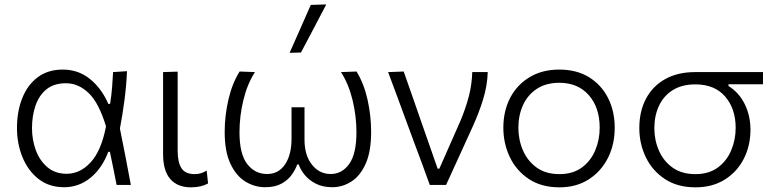

<svg xmlns="http://www.w3.org/2000/svg" viewBox="-20 -812 3401 843"><path d="M261.5 10Q195 10 148.8 -26.5Q102.5 -63 78.5 -122.5Q54.5 -182 54.5 -249.5Q54.5 -323 77.8 -381.2Q101 -439.5 145.8 -473Q190.5 -506.5 255.5 -506.5Q324 -506.5 375 -465.2Q426 -424 455.5 -356H463.5Q469.5 -394 472.2 -429Q475 -464 476.5 -495.5L537.5 -499.5Q535 -437 526.5 -372.2Q518 -307.5 506.5 -247.5Q519 -185.5 531 -124Q542.5 -62 554.5 0H492Q484.5 -36.5 477.5 -73Q470 -109.5 462.5 -145.5H455.5Q427.5 -72 376.8 -31Q326 10 261.5 10ZM273 -49Q331.5 -49 378 -99.2Q424.5 -149.5 445.5 -257Q414.5 -360 369.5 -403.2Q324.5 -446.5 269 -446.5Q217 -446.5 184.2 -420Q151.5 -393.5 136 -348.5Q120.5 -303.5 120.5 -249Q120.5 -198.5 137.2 -152.8Q154 -107 188 -78Q222 -49 273 -49Z M818.5 10.5Q759.5 10.5 727.8 -25.8Q696 -62 696 -136.5V-495.5L760 -497.5V-150.5Q760 -99.5 776.8 -73.5Q793.5 -47.5 835 -47.5Q848.5 -47.5 861 -51Q873.5 -54.5 887.5 -63L893.5 -6.5Q862.5 10.5 818.5 10.5Z M1144 10Q1098 10 1057.5 -14.8Q1017 -39.5 991.8 -93Q966.5 -146.5 966.5 -232.5Q966.5 -303.5 982.8 -374.2Q999 -445 1032 -498L1099.5 -495.5Q1066 -444 1048.8 -373.5Q1031.5 -303 1031.5 -231Q1031.5 -136.5 1065.2 -92.2Q1099 -48 1153 -48Q1203 -48 1231.5 -90.2Q1260 -132.5 1260 -202.5V-341H1317V-198.5Q1317 -130.5 1349.5 -89.2Q1382 -48 1432 -48Q1481.5 -48 1513.2 -92.2Q1545 -136.5 1545 -231Q1545 -302.5 1527.8 -373.2Q1510.5 -444 1477 -495.5L1545.5 -498Q1578 -445 1593.8 -374.2Q1609.5 -303.5 1609.5 -232.5Q1609.5 -146.5 1585.5 -93Q1561.5 -39.5 1522.5 -14.8Q1483.5 10 1439.5 10Q1396.5 10 1366.2 -5.8Q1336 -21.5 1317.5 -44.5Q1299 -67.5 1291.5 -90H1285Q1277.5 -68 1261 -44.8Q1244.5 -21.5 1216 -5.8Q1187.5 10 1144 10ZM1251.5 -580Q1275 -633 1298.5 -686Q1321.5 -738.5 1344.5 -790.5L1412.5 -792.5Q1384.5 -739 1357 -686.5Q1329.5 -634 1301.5 -581.5Z M1867 0Q1850 -47 1832.5 -95Q1814.5 -142.5 1798 -187.5L1765.5 -275.5Q1745.5 -329.5 1725 -385.5Q1704 -441.5 1684 -495.5L1752.5 -498Q1769 -451 1788.8 -394.5Q1808.5 -338 1829 -279Q1849.5 -220 1868.5 -166L1901.5 -71.5H1909L2001.5 -281Q2025.5 -338.5 2038.8 -390.2Q2052 -442 2053.5 -495.5H2121.5Q2119.5 -434.5 2100.8 -374.5Q2082 -314.5 2056.5 -258.5Q2027 -194 1997.5 -129Q1968 -64 1938.5 0Z M2436.5 10.5Q2357 10.5 2302 -26Q2247 -62.5 2218.5 -122.2Q2190 -182 2190 -251Q2190 -325 2220.2 -382.8Q2250.5 -440.5 2305.8 -473.5Q2361 -506.5 2435.5 -506.5Q2512 -506.5 2566.5 -472.8Q2621 -439 2650 -381.2Q2679 -323.5 2679 -251Q2679 -177.5 2649.2 -118.5Q2619.5 -59.5 2565 -24.5Q2510.5 10.5 2436.5 10.5ZM2436 -47.5Q2495.5 -47.5 2534.8 -76.5Q2574 -105.5 2593.5 -152Q2613 -198.5 2613 -251Q2613 -340 2565.2 -394.2Q2517.5 -448.5 2436 -448.5Q2377.5 -448.5 2337.2 -422Q2297 -395.5 2276.5 -350.8Q2256 -306 2256 -251Q2256 -198.5 2276 -152Q2296 -105.5 2336 -76.5Q2376 -47.5 2436 -47.5Z M3033.5 10.5Q2954.5 10.5 2899.5 -25.8Q2844.5 -62 2815.8 -121.2Q2787 -180.5 2787 -249.5Q2787 -323.5 2816.5 -379Q2846 -434.5 2901 -465Q2956 -495.5 3032.5 -495.5H3330V-442H3178.5V-434.5Q3225.5 -405 3250.2 -354.2Q3275 -303.5 3275 -242.5Q3275 -172 3245.5 -114.5Q3216 -57 3161.8 -23.2Q3107.5 10.5 3033.5 10.5ZM3033 -47.5Q3092.5 -47.5 3131.8 -76.5Q3171 -105.5 3190.5 -152Q3210 -198.5 3210 -250.5Q3210 -334.5 3164 -388Q3118 -441.5 3033 -441.5Q2974.5 -441.5 2934.2 -416.5Q2894 -391.5 2873.5 -347.8Q2853 -304 2853 -249Q2853 -197 2873 -151Q2893 -105 2933 -76.2Q2973 -47.5 3033 -47.5Z"/></svg>

Font: Heraclito Light
Style: Regular
Weight: 300
Designer: Kostas Bartsokas (font) & Cristiano Sobral (main changes)
Foundry: Kostas Bartsokas (font) & Cristiano Sobral (main changes)
Version: Version 1.00;July 8, 2020;FontCreator 13.0.0.2655 64-bit